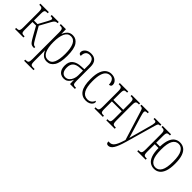

<svg xmlns="http://www.w3.org/2000/svg" viewBox="156 -1581 2866 2866"><g transform="rotate(45 1589.0 -148.5)"><path d="M28 0V-24H41Q64 -24 76 -30Q88 -36 93 -53.5Q98 -71 98 -107V-429Q98 -465 93 -482.5Q88 -500 76 -506Q64 -512 41 -512H28V-536H206V-512H193Q170 -512 158.5 -506.5Q147 -501 142.5 -483.5Q138 -466 138 -430V-290H213L288 -428Q304 -458 309 -470.5Q314 -483 314 -491Q314 -501 304 -506.5Q294 -512 267 -512V-536H415V-512Q387 -512 371 -501Q355 -490 336 -455L243 -286L337 -120Q359 -81 373 -60.5Q387 -40 399 -32Q411 -24 428 -24H431V0H425Q395 0 377 -7Q359 -14 342 -37Q325 -60 297 -109L213 -259H138V-106Q138 -70 142 -52.5Q146 -35 158 -29.5Q170 -24 193 -24H206V0Z M459 239V215H472Q505 215 517 200.5Q529 186 529 132V-429Q529 -465 524 -482.5Q519 -500 507 -506Q495 -512 472 -512H459V-536H567L569 -441H572Q589 -486 620.5 -516Q652 -546 706 -546Q777 -546 820.5 -481.5Q864 -417 864 -268Q864 -124 820.5 -57Q777 10 706 10Q653 10 621 -18Q589 -46 571 -90H569Q569 -71 569.5 -43Q570 -15 570 18V134Q570 169 574.5 186.5Q579 204 591 209.5Q603 215 626 215H657V239ZM696 -21Q764 -21 792.5 -86Q821 -151 821 -268Q821 -386 790.5 -450.5Q760 -515 696 -515Q632 -515 601 -449.5Q570 -384 570 -268Q570 -152 601 -86.5Q632 -21 696 -21Z M1061 10Q1028 10 1000 -5Q972 -20 954.5 -53Q937 -86 937 -141Q937 -222 986 -261.5Q1035 -301 1125 -305L1184 -308V-396Q1184 -446 1163 -481Q1142 -516 1092 -516Q1005 -516 1005 -411Q963 -411 963 -450Q963 -487 998 -516.5Q1033 -546 1094 -546Q1157 -546 1190.5 -508.5Q1224 -471 1224 -400V-107Q1224 -54 1234.5 -39Q1245 -24 1279 -24H1292V0H1189L1186 -84H1184Q1175 -62 1160 -40.5Q1145 -19 1121 -4.5Q1097 10 1061 10ZM1067 -21Q1105 -21 1131 -45Q1157 -69 1170.5 -105Q1184 -141 1184 -176V-279L1127 -276Q1049 -272 1014.5 -238.5Q980 -205 980 -141Q980 -84 1003 -52.5Q1026 -21 1067 -21Z M1528 10Q1443 10 1397.5 -57Q1352 -124 1352 -268Q1352 -374 1376 -434.5Q1400 -495 1439 -520.5Q1478 -546 1522 -546Q1581 -546 1615.5 -515.5Q1650 -485 1650 -443Q1650 -406 1606 -404Q1606 -432 1598 -458Q1590 -484 1572 -500Q1554 -516 1522 -516Q1486 -516 1457 -493Q1428 -470 1411.5 -415.5Q1395 -361 1395 -268Q1395 -21 1533 -21Q1572 -21 1598.5 -40.5Q1625 -60 1637 -95Q1651 -89 1651 -74Q1651 -57 1638 -37.5Q1625 -18 1597.5 -4Q1570 10 1528 10Z M1704 0V-24H1717Q1740 -24 1752 -30Q1764 -36 1769 -53.5Q1774 -71 1774 -107V-429Q1774 -465 1769 -482.5Q1764 -500 1752 -506Q1740 -512 1717 -512H1704V-536H1882V-512H1869Q1846 -512 1834.5 -506.5Q1823 -501 1818.5 -483.5Q1814 -466 1814 -430V-290H2022V-430Q2022 -466 2017.5 -483.5Q2013 -501 2001.5 -506.5Q1990 -512 1968 -512H1955V-536H2133V-512H2119Q2097 -512 2084.5 -506Q2072 -500 2067.5 -482.5Q2063 -465 2063 -429V-107Q2063 -71 2067.5 -53.5Q2072 -36 2084.5 -30Q2097 -24 2119 -24H2133V0H1955V-24H1968Q1990 -24 2001.5 -29.5Q2013 -35 2017.5 -52.5Q2022 -70 2022 -106V-259H1814V-106Q1814 -70 1818 -52.5Q1822 -35 1834 -29.5Q1846 -24 1869 -24H1882V0Z M2242 249Q2223 249 2212 239.5Q2201 230 2201 210Q2201 203 2202 198Q2207 199 2213 199.5Q2219 200 2227 200Q2268 200 2297 163.5Q2326 127 2355 35L2365 5L2220 -462Q2211 -492 2201.5 -502Q2192 -512 2165 -512H2161V-536H2317V-512H2301Q2278 -512 2270 -504Q2262 -496 2262 -484Q2262 -469 2267.5 -447Q2273 -425 2279 -403L2339 -205Q2352 -162 2363 -126Q2374 -90 2384 -57Q2392 -89 2401.5 -124Q2411 -159 2423 -199L2479 -405Q2485 -425 2489.5 -446.5Q2494 -468 2494 -484Q2494 -497 2486.5 -504.5Q2479 -512 2456 -512H2440V-536H2581V-512H2579Q2552 -512 2543.5 -500.5Q2535 -489 2526 -458L2392 14Q2356 140 2321.5 194.5Q2287 249 2242 249Z M2969 10Q2919 10 2880.5 -17Q2842 -44 2820.5 -103Q2799 -162 2798 -259H2718V-106Q2718 -70 2722.5 -52.5Q2727 -35 2739 -29.5Q2751 -24 2773 -24H2786V0H2608V-24H2621Q2644 -24 2656 -30Q2668 -36 2673 -53.5Q2678 -71 2678 -107V-429Q2678 -465 2673 -482.5Q2668 -500 2655.5 -506Q2643 -512 2620 -512H2608V-536H2786V-512H2773Q2751 -512 2739 -506.5Q2727 -501 2722.5 -483.5Q2718 -466 2718 -430V-290H2798Q2801 -382 2823 -438.5Q2845 -495 2883 -520.5Q2921 -546 2969 -546Q3019 -546 3057.5 -519Q3096 -492 3118 -431Q3140 -370 3140 -269Q3140 -168 3118 -107Q3096 -46 3057.5 -18Q3019 10 2969 10ZM2969 -20Q3030 -20 3063.5 -78.5Q3097 -137 3097 -269Q3097 -400 3062.5 -458Q3028 -516 2969 -516Q2908 -516 2874.5 -458Q2841 -400 2841 -269Q2841 -137 2875 -78.5Q2909 -20 2969 -20Z"/></g></svg>

Font: Noto Serif ExtraCondensed ExtraLight
Style: Regular
Weight: 200
Width: 2
Designer: Monotype Design Team
Foundry: Monotype Imaging Inc.
Version: Version 2.015